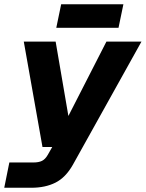

<svg xmlns="http://www.w3.org/2000/svg" viewBox="-32 -734 686 904"><path d="M-12 150 12 31H125Q150 31 165.5 23.5Q181 16 193 -5L214 -42H168L80 -538H230L290 -188L469 -538H634L311 42Q277 102 229 126Q181 150 116 150ZM233 -603 256 -714H549L526 -603Z"/></svg>

Font: Geist Mono ExtraBold
Style: Italic
Weight: 800
Italic angle: -12°
Monospace: yes
Designer: Basement.studio, Andrés Briganti, Mateo Zaragoza
Foundry: Basement.studio, Vercel, Andrés Briganti, Guido Ferreyra, Mateo Zaragoza
Version: Version 1.500; ttfautohint (v1.8.4.7-5d5b)